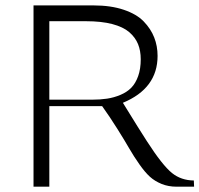

<svg xmlns="http://www.w3.org/2000/svg" viewBox="-20 -704 752 724"><path d="M106.4 -683.6H333Q397.9 -683.6 446.5 -667.2Q495.1 -650.9 522 -623Q548.8 -595.2 561.5 -562.7Q574.2 -530.3 574.2 -493.2Q574.2 -370.6 443.4 -316.4Q508.3 -210.9 533.7 -171.9Q592.8 -80.1 628.9 -51.3Q663.1 -23.9 710.9 -23.4L711.9 0H646.5Q614.7 0 589.1 -10.5Q563.5 -21 545.2 -37.6Q526.9 -54.2 505.9 -84Q484.9 -113.8 468 -143.1Q451.2 -172.4 422.4 -218.3Q393.6 -264.2 365.2 -303.7H166V0H106.4ZM166 -624V-328.1H326.2Q357.9 -328.1 383.8 -332Q409.7 -335.9 434.1 -346.2Q458.5 -356.4 474.9 -373Q491.2 -389.6 501 -417Q510.7 -444.3 510.7 -480.5Q510.7 -512.7 500.5 -537.8Q490.2 -563 467.3 -582.8Q444.3 -602.5 403.3 -613.3Q362.3 -624 304.7 -624Z"/></svg>

Font: Buda
Style: light
Weight: 400
Version: Version 1.002